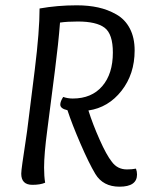

<svg xmlns="http://www.w3.org/2000/svg" viewBox="-20 -693 556 723"><path d="M401 -84Q422 -55 458 -55Q477 -55 492 -58Q496 -47 496 -36Q496 10 430 10Q368 10 339 -38Q315 -78 283 -152Q251 -226 234 -278Q207 -284 207 -299Q207 -311 218 -328Q235 -322 254 -322Q325 -322 365 -368.5Q405 -415 405 -495Q405 -565 374 -588.5Q343 -612 273 -612Q233 -612 206 -608Q200 -530 187 -429L158 -203Q146 -113 146 -62Q146 -29 150 -5Q132 3 102 3Q60 3 60 -39Q60 -49 64.5 -80.5Q69 -112 76 -158Q83 -204 86 -231L111 -431Q129 -577 129 -661Q196 -673 269 -673Q313 -673 349.5 -665Q386 -657 418.5 -638.5Q451 -620 469 -585.5Q487 -551 487 -503Q487 -414 437.5 -351Q388 -288 313 -277Q329 -226 355 -167.5Q381 -109 401 -84Z"/></svg>

Font: Overlock
Style: Italic
Weight: 400
Designer: Dario Muhafara
Foundry: Dario Manuel Muhafara
Version: Version 1.001